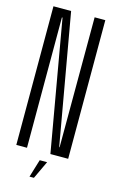

<svg xmlns="http://www.w3.org/2000/svg" viewBox="-123 -725 550 903"><g transform="rotate(15 152.0 -273.5)"><path d="M20 0H72V-634.5H75L186 0H272.5V-675H220.5L219.5 -42H217.5L106 -675H20ZM118.5 128H140L181 41H145Z"/></g></svg>

Font: Anybody ExtraCondensed Light
Style: Regular
Weight: 300
Width: 2
Version: Version 1.113;gftools[0.9.25]